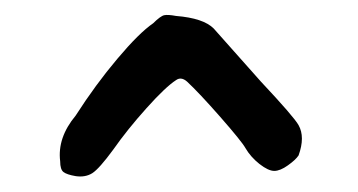

<svg xmlns="http://www.w3.org/2000/svg" viewBox="-20 -690 474 254"><path d="M182.6 -659.2Q192.4 -668.9 197.3 -669.9Q202.1 -670.9 212.9 -668.9Q249 -666 262.7 -652.3Q267.6 -646.5 325.2 -582Q369.1 -535.2 375 -524.4Q383.8 -508.8 375 -484.4Q371.1 -478.5 360.8 -471.2Q350.6 -463.9 342.8 -463.9Q335 -463.9 323.2 -473.1Q311.5 -482.4 304.7 -494.1Q299.8 -502.9 271.5 -535.2Q243.2 -567.4 227.5 -582Q219.7 -588.9 212.9 -584Q199.2 -575.2 173.8 -546.9Q148.4 -518.6 129.9 -492.2Q111.3 -466.8 102.1 -460.9Q92.8 -455.1 80.1 -457Q68.4 -459 64 -462.4Q59.6 -465.8 59.6 -476.6Q55.7 -507.8 80.1 -537.1Q106.4 -578.1 135.3 -612.3Q164.1 -646.5 182.6 -659.2Z"/></svg>

Font: JasonHandwriting4
Style: Regular
Weight: 400
Version: Version 1.01.21